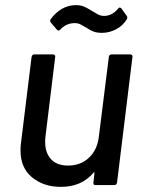

<svg xmlns="http://www.w3.org/2000/svg" viewBox="-20 -721 565 748"><path d="M415 -509H487Q492 -509 494.5 -506Q497 -503 496 -499L436 -10Q434 0 425 0H352Q342 0 344 -10L348 -47Q349 -49 347.5 -49.5Q346 -50 344 -48Q298 7 217 7Q150 7 105 -30Q60 -67 60 -134Q60 -150 61 -158L103 -499Q105 -509 114 -509H187Q191 -509 193.5 -506Q196 -503 195 -499L157 -188Q156 -181 156 -168Q156 -125 179 -100.5Q202 -76 245 -76Q294 -76 326.5 -106.5Q359 -137 365 -188L404 -499Q404 -503 407 -506Q410 -509 415 -509ZM317 -613Q300 -623 291.5 -627Q283 -631 272 -631Q240 -631 218 -609L214 -605Q208 -599 202 -605L178 -633Q173 -640 178 -647Q197 -673 222 -687Q247 -701 276 -701Q292 -701 304 -696.5Q316 -692 325.5 -686Q335 -680 339 -678Q343 -676 352.5 -670Q362 -664 369.5 -661.5Q377 -659 385 -659Q416 -659 439 -686Q445 -696 453 -688L473 -660Q476 -656 476 -653.5Q476 -651 474 -646Q459 -621 432.5 -607Q406 -593 377 -593Q358 -593 344.5 -598Q331 -603 317 -613Z"/></svg>

Font: Barlow Medium
Style: Italic
Weight: 500
Italic angle: -7°
Designer: Jeremy Tribby
Foundry: Tribby Type
Version: Version 1.408